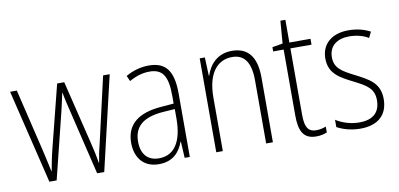

<svg xmlns="http://www.w3.org/2000/svg" viewBox="-65 -856 2214 1065"><g transform="rotate(-10 1041.5 -323.5)"><path d="M318 -375 408 0H448L572 -529H535L452 -167C441 -123 436 -101 429 -56H427C421 -95 412 -136 402 -176L316 -529H276L188 -180C176 -133 167 -86 162 -56H160C152 -93 144 -131 133 -178L49 -529H11L139 0H180L273 -375C281 -408 288 -442 295 -474H296C302 -442 309 -410 318 -375Z M793 -539C748 -539 702 -526 663 -503L677 -472C719 -496 757 -505 791 -505C862 -505 893 -466 893 -353V-307L820 -301C694 -291 623 -238 623 -133C623 -54 665 10 755 10C837 10 874 -38 894 -92H896L901 0H930V-357C930 -486 888 -539 793 -539ZM823 -271 894 -276V-218C893 -101 853 -22 761 -22C698 -22 662 -62 662 -133C662 -219 716 -262 823 -271Z M1261 -539C1178 -539 1133 -484 1114 -425H1112L1108 -529H1079V0H1116V-302C1116 -439 1174 -505 1257 -505C1322 -505 1360 -461 1360 -356V0H1398V-365C1398 -485 1349 -539 1261 -539Z M1647 -24C1598 -24 1584 -57 1584 -124V-496H1703V-529H1584V-657H1556L1546 -530L1487 -520V-496H1546V-124C1546 -36 1570 10 1641 10C1667 10 1686 5 1702 -2V-35C1688 -29 1668 -24 1647 -24Z M2045 -130C2045 -220 1986 -249 1913 -287C1842 -323 1802 -346 1802 -407C1802 -471 1847 -505 1917 -505C1955 -505 1996 -495 2024 -477L2040 -510C2007 -528 1965 -539 1918 -539C1819 -539 1765 -484 1765 -407C1765 -323 1821 -292 1897 -254C1966 -219 2007 -196 2007 -130C2007 -64 1970 -25 1890 -25C1842 -25 1795 -40 1759 -63V-22C1788 -6 1834 10 1890 10C1993 10 2045 -44 2045 -130Z"/></g></svg>

Font: Noto Sans Devanagari Condensed ExtraLight
Style: Regular
Weight: 200
Width: 3
Designer: Jelle Bosma - Monotype Design Team
Foundry: Monotype Imaging Inc.
Version: Version 2.004